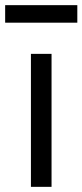

<svg xmlns="http://www.w3.org/2000/svg" viewBox="-35 -725 320 745"><path d="M-15 -637V-705H265V-637ZM85 0V-516H165V0Z"/></svg>

Font: Anuphan
Style: Regular
Weight: 400
Designer: Mike Abbink, Paul van der Laan, Pieter van Rosmalen, Mint Tantisuwanna
Foundry: Bold Monday; Cadson Demak
Version: Version 3.002;hotconv 1.0.109;makeotfexe 2.5.65596